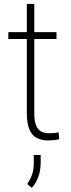

<svg xmlns="http://www.w3.org/2000/svg" viewBox="-20 -688 355 954"><path d="M21.5 0ZM271 -30.3 274.4 3.4Q263.7 6.8 247.3 8.3Q231 9.8 219.2 9.8Q187 9.8 163.1 -2.4Q139.2 -14.6 126.2 -44.7Q113.3 -74.7 113.3 -127.4V-494.1H21.5V-528.3H113.3V-668.5H150.4V-528.3H260.7V-494.1H150.4V-127.4Q150.4 -84.5 160.4 -62.7Q170.4 -41 186.8 -33.4Q203.1 -25.9 222.7 -25.9Q250 -25.9 271 -30.3ZM182.1 120.1Q182.1 158.7 170.4 190.7Q158.7 222.7 138.2 245.1L115.2 226.1Q131.8 201.7 139.9 177.5Q147.9 153.3 147.9 121.1V82H182.1Z"/></svg>

Font: Robert Sans ExtraLight
Style: Regular
Weight: 250
Designer: Christian Robertson (extended by Adam Twardoch)
Foundry: Google
Version: Version 12.135;April 2, 2019;FontCreator 11.5.0.2425 64-bit;